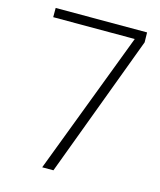

<svg xmlns="http://www.w3.org/2000/svg" viewBox="-107 -777 712 854"><g transform="rotate(15 249.5 -350.0)"><path d="M418.5 -657.7H43V-700.2H463.9L464.8 -654.8L220.2 0H168.5Z"/></g></svg>

Font: Selawik Light
Style: Regular
Weight: 300
Designer: Aaron Bell
Foundry: Microsoft Corporation
Version: Version 1.01